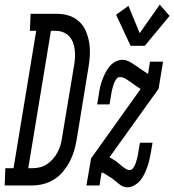

<svg xmlns="http://www.w3.org/2000/svg" viewBox="-86 -794 746 822"><path d="M-66 0 -63 -74H-28L69 -662H42L45 -735H155Q183 -735 208 -727.5Q233 -720 252.5 -702Q272 -684 282 -660Q292 -636 296 -610Q300 -584 298.5 -556Q297 -528 292 -501L242 -195Q238 -171 231 -147.5Q224 -124 212 -101.5Q200 -79 183.5 -59Q167 -39 145 -25.5Q123 -12 99 -6Q75 0 51 0ZM35 -74H54Q70 -74 86 -78Q102 -82 116.5 -92Q131 -102 142 -115Q153 -128 161 -143.5Q169 -159 173.5 -175Q178 -191 180 -207L231 -513Q234 -530 235 -547Q236 -564 234 -580.5Q232 -597 226.5 -612Q221 -627 210.5 -638.5Q200 -650 184.5 -656Q169 -662 152 -662H132ZM473 -598 411 -731 464 -769 512 -652 598 -774 640 -726 534 -598ZM458 8Q448 8 439 3.5Q430 -1 422.5 -7Q415 -13 407.5 -19.5Q400 -26 392 -31.5Q384 -37 375.5 -42Q367 -47 359 -52L349 -56L340 0H284L304 -116L516 -413Q505 -420 494.5 -427.5Q484 -435 473.5 -442.5Q463 -450 451.5 -457Q440 -464 426 -464Q419 -464 414 -458Q409 -452 405.5 -445Q402 -438 400 -431Q398 -424 396 -417.5Q394 -411 392.5 -403.5Q391 -396 390 -389L383 -347H330L337 -389Q339 -405 342.5 -420.5Q346 -436 351.5 -451Q357 -466 364.5 -481Q372 -496 382.5 -509Q393 -522 408 -530Q423 -538 438 -538Q449 -538 459 -534Q469 -530 478 -524.5Q487 -519 495.5 -513Q504 -507 512.5 -501Q521 -495 529.5 -489.5Q538 -484 547 -478H548L556 -530H612L593 -414L383 -121L384 -120Q391 -116 398.5 -111.5Q406 -107 413 -102Q420 -97 426.5 -91Q433 -85 439.5 -80Q446 -75 453.5 -70.5Q461 -66 470 -66Q477 -66 482 -72Q487 -78 490.5 -85Q494 -92 496 -99Q498 -106 500 -112.5Q502 -119 503.5 -126.5Q505 -134 506 -141L513 -183H567L560 -141Q557 -125 553.5 -109.5Q550 -94 544.5 -79Q539 -64 532 -49Q525 -34 514 -21Q503 -8 488.5 0Q474 8 458 8Z"/></svg>

Font: Iosevka Slab Extended
Style: Italic
Weight: 400
Width: 7
Italic angle: -9°
Monospace: yes
Designer: Belleve Invis
Foundry: Belleve Invis
Version: Version 11.1.0; ttfautohint (v1.8.3)